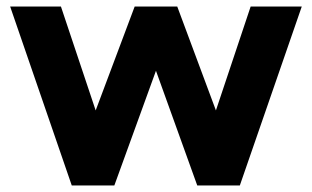

<svg xmlns="http://www.w3.org/2000/svg" viewBox="-20 -566 952 586"><path d="M11 -546H166L272 -229L391 -546H521L639 -229L745 -546H901L712 0H582L456 -350L329 0H199Z"/></svg>

Font: Evergrow Sans 
Style: ExtraBold
Weight: 800
Foundry: 10Web
Version: Version 1.000